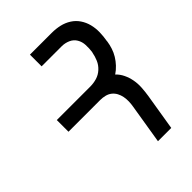

<svg xmlns="http://www.w3.org/2000/svg" viewBox="-215 -832 930 930"><g transform="rotate(-45 250.0 -367.5)"><path d="M307 0 340 -202Q343 -219 343.5 -235.5Q344 -252 341 -268Q338 -284 330.5 -298Q323 -312 311 -321.5Q299 -331 283 -335Q267 -339 250 -339H33V-419H263Q285 -419 307 -425.5Q329 -432 346.5 -448Q364 -464 373 -485Q382 -506 386 -528L387 -531Q390 -554 389 -577Q388 -600 377 -618.5Q366 -637 345.5 -646Q325 -655 302 -655H165V-735H315Q343 -735 369 -729Q395 -723 417 -709Q439 -695 453.5 -673.5Q468 -652 474.5 -626.5Q481 -601 480.5 -573.5Q480 -546 475 -518V-515Q472 -495 465.5 -475Q459 -455 448 -437Q437 -419 422 -403Q407 -387 389 -375Q406 -359 416.5 -337Q427 -315 431.5 -290.5Q436 -266 434.5 -240.5Q433 -215 429 -189L398 0Z"/></g></svg>

Font: Iosevka Medium Oblique
Style: Regular
Weight: 500
Italic angle: -9°
Monospace: yes
Designer: Belleve Invis
Foundry: Belleve Invis
Version: Version 32.5.0; ttfautohint (v1.8.4)